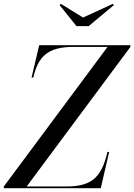

<svg xmlns="http://www.w3.org/2000/svg" viewBox="-70 -987 704 1007"><path d="M365.5 -895 249 -967 242.5 -960.5 331 -850H395L527.5 -960.5L521.5 -966.5ZM494 -741 -50 -9V0H458.5L502.5 -190H493.5C464 -64 417 -9 280 -9H70L614 -741V-750H135.5L95.5 -580H104.5C129.5 -687 177 -741 314 -741Z"/></svg>

Font: Bodoni* 24pt
Style: Italic
Weight: 400
Italic angle: -13°
Version: Version 2.3